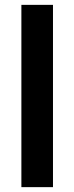

<svg xmlns="http://www.w3.org/2000/svg" viewBox="-20 -770 306 790"><path d="M68 0H198V-750H68Z"/></svg>

Font: Finlandica SemiBold
Style: Regular
Weight: 600
Designer: Niklas Ekholm, Juho Hiilivirta, Jaakko Suomalainen
Foundry: Helsinki Type Studio
Version: Version 2.000;Glyphs 3.2 (3202)